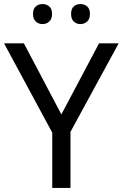

<svg xmlns="http://www.w3.org/2000/svg" viewBox="-20 -928 606 948"><path d="M283 -363 469 -714H566L328 -277V0H238V-273L0 -714H98ZM143 -859Q143 -885 157 -896.5Q171 -908 190 -908Q209 -908 223 -896.5Q237 -885 237 -859Q237 -834 223 -821.5Q209 -809 190 -809Q171 -809 157 -821.5Q143 -834 143 -859ZM331 -859Q331 -885 344.5 -896.5Q358 -908 377 -908Q396 -908 410 -896.5Q424 -885 424 -859Q424 -834 410 -821.5Q396 -809 377 -809Q358 -809 344.5 -821.5Q331 -834 331 -859Z"/></svg>

Font: Noto Music
Style: Regular
Weight: 400
Designer: Monotype Design Team, Benjamin Yang
Foundry: Monotype Imaging Inc.
Version: Version 2.002; ttfautohint (v1.8.4.7-5d5b)